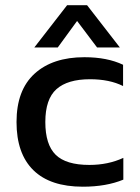

<svg xmlns="http://www.w3.org/2000/svg" viewBox="-20 -702 533 732"><path d="M110.8 -521 235.8 -682.1H312L437 -521H350.1L273.9 -622.1L200.2 -521ZM295.9 9.8Q171.4 9.8 107.2 -53.2Q43 -116.2 43 -236.8Q43 -358.4 111.8 -421.1Q180.7 -483.9 301.8 -483.9Q388.7 -483.9 449.2 -455.1V-374Q397.5 -399.9 323.2 -399.9Q237.8 -399.9 195.3 -362.1Q152.8 -324.2 152.8 -236.8Q152.8 -150.9 192.1 -112.1Q231.4 -73.2 320.8 -73.2Q392.1 -73.2 450.2 -100.1V-17.1Q384.8 9.8 295.9 9.8Z"/></svg>

Font: Kanit
Style: Regular
Weight: 400
Designer: Katatrad Team
Foundry: CadsonDemak
Version: Version 1.000;PS 001.000;hotconv 1.0.88;makeotf.lib2.5.64775